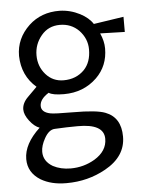

<svg xmlns="http://www.w3.org/2000/svg" viewBox="-53 -557 617 827"><g transform="rotate(-5 255.5 -143.0)"><path d="M507.8 -398.4 401.4 -401.4Q417 -367.2 417 -335Q417 -259.8 366.2 -210Q308.6 -154.3 223.6 -154.3Q174.8 -154.3 158.2 -166Q119.1 -141.6 119.1 -112.3Q119.1 -85 157.2 -77.1Q174.8 -73.2 254.9 -73.2Q357.4 -73.2 394.5 -58.6Q460.9 -33.2 460.9 49.8Q460.9 135.7 371.1 185.5Q293.9 228.5 202.1 228.5H199.2Q135.7 228.5 90.8 202.1Q37.1 168.9 37.1 110.4Q37.1 44.9 106.4 -19.5Q84 -27.3 63.5 -54.2Q43 -81.1 43 -103.5Q43 -130.9 67.4 -155.3Q107.4 -195.3 108.4 -196.3Q46.9 -249 44.9 -335Q44.9 -410.2 102.5 -464.8Q156.2 -514.6 235.4 -513.7Q281.2 -512.7 323.2 -491.2Q360.4 -471.7 377.9 -444.3L507.8 -463.9ZM347.7 -336.9Q347.7 -383.8 313.5 -419.9Q280.3 -453.1 231.4 -453.1Q181.6 -453.1 150.9 -416Q120.1 -378.9 120.1 -331.1Q120.1 -283.2 150.4 -248.5Q180.7 -213.9 227.5 -213.9Q282.2 -213.9 317.4 -250Q347.7 -282.2 347.7 -336.9ZM383.8 52.7Q383.8 -12.7 269.5 -11.7Q224.6 -11.7 170.9 -8.8Q145.5 -7.8 126 27.3Q108.4 58.6 108.4 85Q108.4 126 148.4 149.4Q181.6 167 224.6 167Q281.2 167 329.1 138.7Q383.8 105.5 383.8 52.7Z"/></g></svg>

Font: Puritan
Style: Regular
Weight: 400
Version: 2.0a